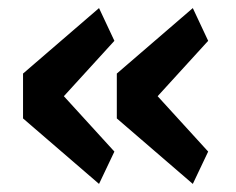

<svg xmlns="http://www.w3.org/2000/svg" viewBox="-20 -513 585 475"><path d="M263 -138 138 -275 263 -412 225 -493 37 -331V-220L225 -58ZM495 -138 370 -275 495 -412 457 -493 269 -331V-220L457 -58Z"/></svg>

Font: Braiins Sans SemiBold
Style: Regular
Weight: 600
Designer: Mike Abbink, Paul van der Laan, Pieter van Rosmalen, Jiri Chlebus, Lubos Buracinsky
Foundry: Bold Monday, Sudetype
Version: Version 1.000;hotconv 1.0.109;makeotfexe 2.5.65596